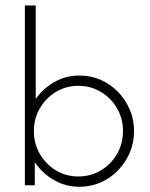

<svg xmlns="http://www.w3.org/2000/svg" viewBox="-20 -687 557 712"><path d="M275 5.6Q222.2 5.6 179.2 -19.8Q136.1 -45.1 109 -85.4V0H72.2V-666.7H112.5V-320.1Q139.6 -359 181.9 -383Q224.3 -406.9 275 -406.9Q316.7 -406.9 353.1 -391Q389.6 -375 417.4 -346.5Q445.1 -318.1 461.1 -280.9Q477.1 -243.8 477.1 -200.7Q477.1 -157.6 461.1 -120.5Q445.1 -83.3 417.4 -54.9Q389.6 -26.4 353.1 -10.4Q316.7 5.6 275 5.6ZM270.8 -32.6Q316.7 -32.6 354.2 -55.2Q391.7 -77.8 413.9 -116Q436.1 -154.2 436.1 -200.7Q436.1 -247.2 413.9 -285.4Q391.7 -323.6 354.2 -346.2Q316.7 -368.8 270.8 -368.8Q225 -368.8 187.5 -346.2Q150 -323.6 127.8 -285.4Q105.6 -247.2 105.6 -200.7Q105.6 -154.2 127.8 -116Q150 -77.8 187.5 -55.2Q225 -32.6 270.8 -32.6Z"/></svg>

Font: Afacad Flux ExtraLight
Style: Regular
Weight: 250
Designer: Kristian Moeller
Foundry: Dicotype
Version: Version 1.100